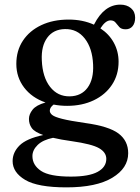

<svg xmlns="http://www.w3.org/2000/svg" viewBox="-20 -564 604 829"><path d="M347 -33Q450 -19 491.8 12.5Q533.5 44 533.5 97.5Q533.5 162 464.8 203.5Q396 245 267 245Q143 245 88.8 212.8Q34.5 180.5 34.5 131.5Q34.5 94 64.2 64.2Q94 34.5 166.5 19Q129.5 6 117.2 -11Q105 -28 105 -50.5Q105 -70.5 120.5 -90.2Q136 -110 176.5 -121.5Q117.5 -142 84 -186.2Q50.5 -230.5 50.5 -288Q50.5 -345.5 79 -388.5Q107.5 -431.5 158.5 -455.5Q209.5 -479.5 276.5 -479.5Q337 -479.5 385.5 -457.5L386.5 -459Q430 -544 499.5 -544Q527.5 -544 545.5 -528.8Q563.5 -513.5 563.5 -487.5Q563.5 -464.5 552.5 -451Q541.5 -437.5 522.5 -437.5Q504 -437.5 495.2 -447.2Q486.5 -457 479 -466.5Q471.5 -476 457 -476Q435.5 -476 413.5 -441.5Q451 -417 471.5 -379.5Q492 -342 492 -297.5Q492 -241 463.5 -198Q435 -155 384.8 -131Q334.5 -107 270 -107Q239.5 -107 211.5 -112.5Q195 -100 195 -86Q195 -76 205.5 -67.5Q216 -59 248.5 -50.8Q281 -42.5 347 -33ZM260.5 -438.5Q210.5 -437.5 184 -401.2Q157.5 -365 160.5 -304Q163.5 -231 196.2 -189Q229 -147 281.5 -148Q331.5 -149 358.2 -185.5Q385 -222 382 -285Q379 -355.5 346.2 -397.5Q313.5 -439.5 260.5 -438.5ZM120 110Q120 149 157 173.8Q194 198.5 286 198.5Q364 198.5 401.5 178Q439 157.5 439 122Q439 94 408 76Q377 58 289.5 45.5Q242 39 209 31Q165 40 142.5 62Q120 84 120 110Z"/></svg>

Font: Fraunces 9pt Soft
Style: Regular
Weight: 400
Version: Version 1.000;[0bf87f6ff]